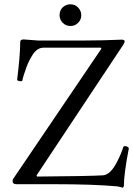

<svg xmlns="http://www.w3.org/2000/svg" viewBox="-20 -850 614 886"><path d="M305.2 -730Q283.7 -730 269.3 -744.9Q254.9 -759.8 254.9 -779.8Q254.9 -802.7 269.8 -816.4Q284.7 -830.1 305.2 -830.1Q326.7 -830.1 340.8 -814.9Q355 -799.8 355 -779.8Q355 -758.8 340.1 -744.4Q325.2 -730 305.2 -730ZM545.9 16.1Q529.8 11.2 519 9.8Q410.6 0 227.1 0H56.2Q38.1 0 38.1 -14.2Q38.1 -22.9 43 -27.8L448.2 -626L444.8 -629.9H180.2Q154.3 -629.9 133.8 -602.1Q112.8 -570.3 102.1 -540Q86.4 -496.6 83 -478Q82.5 -475.1 76.4 -475.1Q70.3 -475.1 64.5 -477.1Q58.6 -479 59.1 -481.9Q73.2 -596.2 73.2 -653.8Q73.2 -662.1 77.1 -665Q81.1 -668 89.8 -668Q154.3 -663.1 154.8 -663.1H374Q450.7 -663.1 541 -667Q555.2 -667 555.2 -659.2Q555.2 -653.3 547.9 -642.1L148.9 -41L150.9 -35.2Q394.5 -37.1 456.1 -41Q489.7 -43.9 520 -103Q542 -146 548.8 -171.9Q551.3 -175.8 557.1 -175.8Q563 -175.8 569.1 -172.1Q575.2 -168.5 574.2 -164.1Q551.8 -46.4 551.8 4.9Q551.8 13.2 545.9 16.1Z"/></svg>

Font: Junicode SmCond
Style: Regular
Weight: 400
Width: 4
Designer: Peter S. Baker
Version: Version 2.206